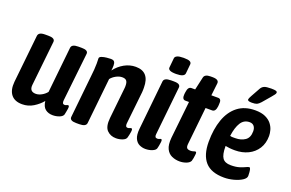

<svg xmlns="http://www.w3.org/2000/svg" viewBox="-92 -1052 2113 1394"><g transform="rotate(20 965.0 -355.0)"><path d="M142 8Q84 8 56.5 -27Q29 -62 35 -126L74 -496Q76 -510 88.5 -517.5Q101 -525 128 -525H153Q204 -525 202 -496L165 -149Q160 -97 210 -97Q231 -97 254 -109.5Q277 -122 293 -142L330 -496Q333 -525 383 -525H410Q461 -525 458 -496L417 -122Q414 -93 434 -93Q441 -93 448 -96.5Q455 -100 460 -100Q471 -100 467 -74Q465 -62 462.5 -48.5Q460 -35 458 -27Q452 -11 428 -2Q404 7 378 7Q344 7 321 -11Q298 -29 293 -72Q267 -40 228 -16Q189 8 142 8Z M867 7Q824 7 797 -21Q770 -49 777 -117L802 -354Q803 -360 803 -365.5Q803 -371 803 -376Q803 -401 793.5 -413Q784 -425 760 -425Q737 -425 713 -412Q689 -399 674 -380L637 -27Q634 2 582 2H558Q507 2 510 -28L544 -357Q547 -384 549 -407.5Q551 -431 551 -456Q551 -467 550.5 -476Q550 -485 550 -495Q550 -506 567 -512Q584 -518 604.5 -520Q625 -522 636 -522Q657 -522 664 -512Q671 -502 671 -483Q671 -465 668 -444Q698 -484 739.5 -507Q781 -530 827 -530Q933 -530 933 -408Q933 -400 933 -391Q933 -382 932 -372L905 -122Q902 -93 922 -93Q929 -93 936 -96.5Q943 -100 948 -100Q959 -100 955 -74Q953 -62 950.5 -49Q948 -36 945 -27Q940 -11 916.5 -2Q893 7 867 7Z M1094 7Q1070 7 1047.5 -3.5Q1025 -14 1012.5 -41Q1000 -68 1005 -117L1044 -496Q1047 -525 1100 -525H1121Q1152 -525 1162.5 -516.5Q1173 -508 1171 -494L1132 -122Q1128 -93 1150 -93Q1159 -93 1166 -96.5Q1173 -100 1178 -100Q1188 -100 1184 -74Q1182 -61 1180 -48.5Q1178 -36 1175 -27Q1170 -12 1146 -2.5Q1122 7 1094 7ZM1118 -581Q1084 -581 1069.5 -588.5Q1055 -596 1057 -610L1064 -682Q1065 -695 1081 -702.5Q1097 -710 1131 -710Q1165 -710 1178.5 -703Q1192 -696 1191 -682L1184 -610Q1181 -581 1118 -581Z M1358 7Q1326 7 1298 -5.5Q1270 -18 1255 -48.5Q1240 -79 1245 -134L1276 -422H1248Q1221 -422 1225 -465L1227 -480Q1232 -523 1258 -523H1287L1309 -621Q1314 -650 1360 -650H1375Q1427 -650 1423 -618L1412 -523H1465Q1492 -523 1487 -480L1486 -465Q1481 -422 1455 -422H1404L1374 -136Q1371 -112 1378.5 -102.5Q1386 -93 1407 -93Q1419 -93 1429 -96.5Q1439 -100 1444 -100Q1454 -100 1450 -74Q1449 -63 1446.5 -49.5Q1444 -36 1441 -27Q1433 -11 1409 -2Q1385 7 1358 7Z M1702 7Q1602 7 1555.5 -45.5Q1509 -98 1509 -200Q1509 -298 1535.5 -372.5Q1562 -447 1615.5 -488.5Q1669 -530 1750 -530Q1798 -530 1829 -515.5Q1860 -501 1877 -479Q1894 -457 1900.5 -433Q1907 -409 1907 -389Q1907 -332 1881 -291Q1855 -250 1810 -228Q1765 -206 1708 -206Q1685 -206 1667.5 -208Q1650 -210 1635 -213V-209Q1635 -146 1653.5 -120Q1672 -94 1717 -94Q1757 -94 1783.5 -102.5Q1810 -111 1826 -119Q1842 -127 1850 -127Q1856 -127 1859 -116Q1862 -105 1863 -90.5Q1864 -76 1864 -65Q1864 -46 1838.5 -29.5Q1813 -13 1775.5 -3Q1738 7 1702 7ZM1681 -290Q1726 -290 1756.5 -311Q1787 -332 1787 -381Q1787 -406 1775 -420.5Q1763 -435 1741 -435Q1697 -435 1673.5 -397.5Q1650 -360 1641 -293Q1651 -290 1661 -290Q1671 -290 1681 -290ZM1706 -573Q1688 -573 1680.5 -576.5Q1673 -580 1673 -586Q1673 -594 1686 -617L1726 -689Q1735 -704 1750.5 -711Q1766 -718 1804 -718Q1831 -718 1841 -714.5Q1851 -711 1851 -703Q1851 -695 1843.5 -686Q1836 -677 1825 -663L1772 -601Q1757 -584 1744.5 -578.5Q1732 -573 1706 -573Z"/></g></svg>

Font: Asap Condensed Condensed SemiBold
Style: Italic
Weight: 600
Width: 3
Italic angle: -6°
Designer: Pablo Cosgaya
Foundry: Omnibus-Type
Version: Version 3.001; ttfautohint (v1.8.4.7-5d5b)